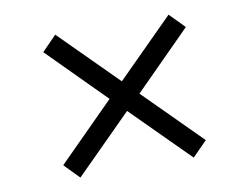

<svg xmlns="http://www.w3.org/2000/svg" viewBox="-66 -688 970 748"><g transform="rotate(-10 419.0 -313.5)"><path d="M701.2 -537.1 478 -313 701.2 -89.8 643.1 -30.8 418.9 -254.9 194.8 -30.8 137.2 -89.8 359.9 -313 137.2 -537.1 194.8 -596.2 418.9 -372.1 643.1 -596.2Z"/></g></svg>

Font: Pangururan
Style: Regular
Weight: 400
Designer: Uli Kozok
Foundry: Michael Everson and Uli Kozok
Version: Version 1.005